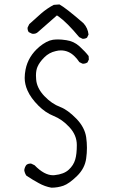

<svg xmlns="http://www.w3.org/2000/svg" viewBox="-20 -849 540 881"><path d="M360.4 -670.9Q371.6 -670.9 379.4 -676.3L386.2 -690.4Q383.3 -720.2 362.8 -742.7Q282.2 -812.5 252.9 -828.6L226.6 -826.7Q195.8 -810.5 168.2 -786.6Q140.6 -762.7 114.3 -738.3L106.9 -723.1Q106.4 -721.7 106.4 -720.7Q106.4 -709.5 111.8 -701.7L127 -694.3Q129.9 -693.8 132.8 -693.8Q145 -693.8 153.3 -701.2L241.2 -778.3L250 -772.5Q288.6 -744.6 343.3 -678.7L357.9 -671.4Q359.4 -670.9 360.4 -670.9ZM375.5 -218.8Q369.1 -264.2 330.6 -304.2Q290.5 -345.2 256.8 -357.9Q217.3 -372.6 183.3 -408.4Q149.4 -444.3 146 -483.4Q145 -493.2 145 -502Q145 -526.4 151.9 -542Q160.6 -563 182.9 -585.4Q205.1 -607.9 236.3 -614.7Q248 -617.7 259.3 -617.7Q295.4 -617.7 323.2 -589.8Q334 -579.1 344.2 -564L357.9 -557.1Q359.4 -556.6 361.6 -556.6Q363.8 -556.6 367.2 -557.1Q374.5 -558.1 381.3 -562.5L387.7 -575.7L386.7 -591.8Q372.1 -611.3 345.7 -635.5Q319.3 -659.7 284.7 -664.6Q262.2 -668 247.8 -668Q233.4 -668 222.7 -666.5Q194.3 -662.1 161.1 -634.8Q109.4 -591.3 97.2 -529.8Q93.3 -509.3 93.3 -491.2Q93.3 -462.9 106 -434.1Q121.1 -399.4 156.7 -363.8Q188.5 -332 225.1 -317.4Q265.6 -301.3 298.3 -265.6Q332.5 -229 332.5 -183.6Q332.5 -141.6 325.2 -117.2Q317.4 -90.3 295.4 -70.3Q273.4 -49.8 231 -45.4Q227.1 -44.9 223.6 -44.9Q183.1 -44.9 138.7 -90.8L123.5 -98.1Q122.1 -98.6 118.7 -98.6Q115.2 -98.6 110.4 -97.2Q105.5 -95.7 101.1 -92.3Q93.3 -82.5 91.3 -68.4Q93.3 -54.2 101.1 -43Q128.9 -24.4 157.7 -8.8Q185.5 6.8 215.8 12.2Q244.6 12.2 270.8 3.2Q296.9 -5.9 333.5 -41.5Q369.6 -76.7 375.5 -122.6Q378.9 -146.5 378.9 -170.7Q378.9 -194.8 375.5 -218.8Z"/></svg>

Font: NaikaiFont
Style: ExtraLight
Weight: 200
Version: Version 1.89